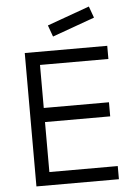

<svg xmlns="http://www.w3.org/2000/svg" viewBox="-61 -972 722 1018"><g transform="rotate(-5 300.0 -463.0)"><path d="M91 0V-710H530V-640H166V-411H513V-336H166V-70H530V0ZM248 -784 226 -845 451 -926 473 -865Z"/></g></svg>

Font: Orbit
Style: Regular
Weight: 400
Designer: Sooun Cho
Foundry: JAMO
Version: Version 1.000; ttfautohint (v1.8.4.7-5d5b);gftools[0.9.29]